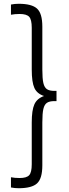

<svg xmlns="http://www.w3.org/2000/svg" viewBox="-20 -867 364 1016"><path d="M38 0ZM213 -359Q176 -346 162 -315Q148 -284 148 -219V2Q148 45 134.5 60Q121 75 84 75Q58 75 38 71V125Q58 129 79 129Q148 129 176 103.5Q204 78 204 8V-219Q204 -267 209.5 -290.5Q215 -314 228.5 -323Q242 -332 268 -332H279V-386H268Q242 -386 228.5 -395Q215 -404 209.5 -427.5Q204 -451 204 -499V-726Q204 -796 176 -821.5Q148 -847 79 -847Q58 -847 38 -843V-789Q58 -793 84 -793Q121 -793 134.5 -778Q148 -763 148 -720V-499Q148 -432 162 -401.5Q176 -371 213 -359Z"/></svg>

Font: Biryani ExtraLight
Style: Regular
Weight: 275
Designer: Dan Reynolds and Mathieu Reguer
Foundry: Dan Reynolds and Mathieu Reguer
Version: Version 1.004; ttfautohint (v1.1) -l 5 -r 5 -G 72 -x 0 -D la